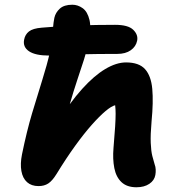

<svg xmlns="http://www.w3.org/2000/svg" viewBox="-20 -780 759 812"><path d="M143 7Q113 7 94.5 -9.5Q76 -26 70.5 -56.5Q65 -87 73 -127Q93 -225 116 -302Q139 -379 159 -442.5Q179 -506 191 -559Q200 -596 201.5 -620.5Q203 -645 204.5 -665Q206 -685 210 -705Q215 -727 233 -743.5Q251 -760 286 -760Q309 -760 329.5 -745.5Q350 -731 358.5 -695.5Q367 -660 353 -596Q347 -565 335 -527.5Q323 -490 307 -442.5Q291 -395 274 -335.5Q257 -276 242 -200L221 -259Q276 -347 327 -403.5Q378 -460 425 -488Q472 -516 513 -516Q568 -516 593.5 -487.5Q619 -459 624 -404Q629 -349 621 -267Q616 -210 617.5 -175.5Q619 -141 624 -121Q629 -101 634 -85Q638 -75 638.5 -63Q639 -51 637 -40Q633 -17 611.5 -2.5Q590 12 557 12Q517 12 494 -9.5Q471 -31 463.5 -69Q456 -107 460 -154Q465 -212 467 -245.5Q469 -279 469 -298.5Q469 -318 467 -335Q451 -331 426 -310Q401 -289 368.5 -252.5Q336 -216 298 -163.5Q260 -111 219 -44Q201 -15 184 -4Q167 7 143 7ZM188 -545Q130 -545 103 -563Q76 -581 82 -612Q86 -634 102.5 -647Q119 -660 157 -663Q234 -670 312 -672.5Q390 -675 467 -675Q522 -675 543.5 -654Q565 -633 560 -608Q555 -583 533 -567.5Q511 -552 476 -552Q389 -552 332.5 -550.5Q276 -549 241.5 -547Q207 -545 188 -545Z"/></svg>

Font: Shantell Sans Light
Style: Bold Italic
Weight: 700
Italic angle: -11°
Version: Version 1.011;[c5ecc13dd]